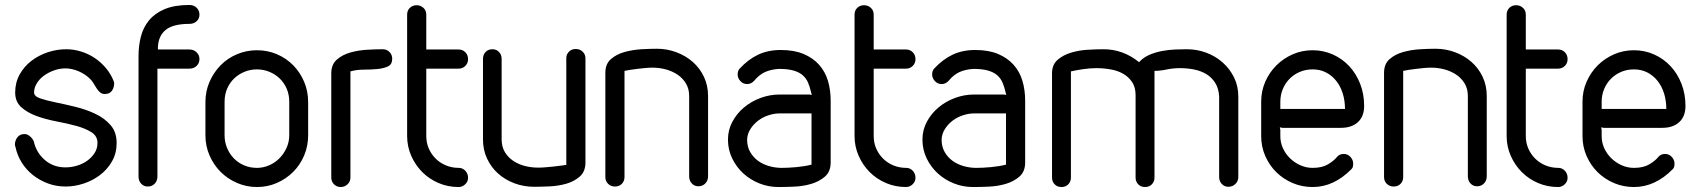

<svg xmlns="http://www.w3.org/2000/svg" viewBox="-20 -752 6837 772"><path d="M437 -425Q439 -423 439 -417Q439 -400 430 -387Q421 -374 401 -374Q390 -374 382.5 -380.5Q375 -387 369 -396Q363 -405 357 -415.5Q351 -426 343 -434Q323 -454 296 -465.5Q269 -477 243 -477Q220 -477 197.5 -469Q175 -461 157 -448Q139 -435 128 -417Q117 -399 117 -380Q117 -365 141.5 -356.5Q166 -348 203 -340.5Q240 -333 283 -322.5Q326 -312 363 -294.5Q400 -277 424.5 -249Q449 -221 449 -177Q449 -136 430.5 -103.5Q412 -71 382.5 -48.5Q353 -26 316.5 -14Q280 -2 244 -2Q206 -2 172.5 -14.5Q139 -27 112 -48.5Q85 -70 67 -99Q49 -128 42 -162Q40 -166 40 -170Q40 -187 50 -200Q60 -213 79 -213Q90 -213 101 -203.5Q112 -194 116 -183Q126 -138 160.5 -108.5Q195 -79 243 -79Q267 -79 290 -86Q313 -93 331 -106Q349 -119 360.5 -137Q372 -155 372 -177Q372 -205 347.5 -220.5Q323 -236 286 -246Q249 -256 206.5 -264Q164 -272 127 -285.5Q90 -299 65.5 -321Q41 -343 41 -380Q41 -420 59 -452.5Q77 -485 106.5 -507.5Q136 -530 172.5 -542Q209 -554 246 -554Q277 -554 307 -544.5Q337 -535 362 -518Q387 -501 406.5 -477.5Q426 -454 437 -426Z M537 -526Q537 -568 546.5 -605Q556 -642 579.5 -670.5Q603 -699 642.5 -715.5Q682 -732 742 -732Q759 -732 770.5 -721Q782 -710 782 -693Q782 -677 770.5 -666.5Q759 -656 742 -656Q676 -656 646.5 -632Q617 -608 615 -563V-553H622H742Q759 -553 770.5 -541.5Q782 -530 782 -515Q782 -498 770.5 -487Q759 -476 742 -476H613V-42Q613 -25 602 -13.5Q591 -2 574 -2Q558 -2 547.5 -13.5Q537 -25 537 -42Z M806 -342Q806 -385 822.5 -423Q839 -461 867 -489.5Q895 -518 933 -534Q971 -550 1013 -550Q1056 -550 1093.5 -534Q1131 -518 1159 -489.5Q1187 -461 1203 -423Q1219 -385 1219 -342V-208Q1219 -165 1203 -127Q1187 -89 1159 -61Q1131 -33 1093.5 -16.5Q1056 0 1013 0Q971 0 933 -16.5Q895 -33 867 -61Q839 -89 822.5 -127Q806 -165 806 -208ZM883 -208Q883 -181 893 -157Q903 -133 920.5 -115Q938 -97 962 -87Q986 -77 1013 -77Q1038 -77 1061.5 -87Q1085 -97 1103 -115Q1121 -133 1132 -157Q1143 -181 1143 -208V-343Q1143 -372 1132.5 -396Q1122 -420 1104 -437Q1086 -454 1062.5 -463.5Q1039 -473 1013 -473Q987 -473 963.5 -463.5Q940 -454 922 -437Q904 -420 893.5 -396Q883 -372 883 -342Z M1389 -38Q1389 -22 1377.5 -11Q1366 0 1350 0Q1334 0 1323 -11Q1312 -22 1312 -38V-457Q1312 -493 1334.5 -512.5Q1357 -532 1389 -541Q1421 -550 1456.5 -552Q1492 -554 1519 -554Q1535 -554 1546 -543Q1557 -532 1557 -516Q1557 -493 1540 -485Q1523 -477 1498 -474.5Q1473 -472 1443.5 -472Q1414 -472 1389 -465Z M1617 -693Q1617 -710 1628 -720.5Q1639 -731 1655 -731Q1671 -731 1682.5 -720.5Q1694 -710 1694 -693V-553H1824Q1840 -553 1851 -542Q1862 -531 1862 -514Q1862 -498 1851 -487Q1840 -476 1824 -476H1694V-205Q1694 -178 1704 -155Q1714 -132 1731.5 -114.5Q1749 -97 1773 -87Q1797 -77 1825 -77Q1840 -77 1851 -65.5Q1862 -54 1862 -37Q1862 -22 1850.5 -11Q1839 0 1824 0Q1781 0 1743.5 -16Q1706 -32 1678 -60Q1650 -88 1633.5 -125.5Q1617 -163 1617 -205Z M2257 -518Q2257 -533 2267.5 -544Q2278 -555 2295 -555Q2312 -555 2323 -544Q2334 -533 2334 -518V-99Q2334 -62 2311 -42Q2288 -22 2256 -13Q2224 -4 2188 -2.5Q2152 -1 2127 -1Q2086 -1 2048.5 -15Q2011 -29 1983 -54Q1955 -79 1938.5 -114Q1922 -149 1922 -192V-515Q1922 -532 1932.5 -543Q1943 -554 1960 -554Q1976 -554 1986.5 -543Q1997 -532 1997 -515V-192Q1997 -162 2010 -140.5Q2023 -119 2044 -105Q2065 -91 2091 -84.5Q2117 -78 2144 -78Q2159 -78 2175 -79.5Q2191 -81 2206.5 -82.5Q2222 -84 2235.5 -86Q2249 -88 2257 -89Z M2491 -40Q2491 -24 2480.5 -13Q2470 -2 2453 -2Q2436 -2 2425 -13Q2414 -24 2414 -40V-459Q2414 -495 2436.5 -514.5Q2459 -534 2491.5 -543Q2524 -552 2559.5 -554Q2595 -556 2621 -556Q2662 -556 2699.5 -542Q2737 -528 2765.5 -503Q2794 -478 2810.5 -443Q2827 -408 2827 -366V-43Q2827 -26 2816 -14.5Q2805 -3 2788 -3Q2772 -3 2761.5 -14.5Q2751 -26 2751 -43V-366Q2751 -395 2738 -416.5Q2725 -438 2704 -452Q2683 -466 2657 -473Q2631 -480 2604 -480Q2590 -480 2574 -478.5Q2558 -477 2542 -475Q2526 -473 2512.5 -471Q2499 -469 2491 -467Z M3236 -372 3244 -370Q3243 -372 3242.5 -376Q3242 -380 3241 -382Q3236 -404 3228.5 -421Q3221 -438 3207 -450Q3193 -462 3170 -468.5Q3147 -475 3112 -475Q3080 -473 3056.5 -462.5Q3033 -452 3013 -428Q3001 -414 2984 -414Q2968 -414 2957 -426Q2946 -438 2946 -452Q2946 -468 2954 -476Q2988 -513 3028 -532Q3068 -551 3119 -551Q3173 -551 3211 -535Q3249 -519 3273.5 -491.5Q3298 -464 3309 -427Q3320 -390 3320 -347V-99Q3320 -62 3297 -42Q3274 -22 3241.5 -12.5Q3209 -3 3173 -1.5Q3137 0 3110 0Q3070 0 3033.5 -14.5Q2997 -29 2969 -54.5Q2941 -80 2924 -115Q2907 -150 2907 -191Q2907 -229 2924.5 -262Q2942 -295 2971 -319.5Q3000 -344 3037.5 -358Q3075 -372 3115 -372ZM3243 -296H3115Q3093 -296 3070 -288.5Q3047 -281 3028.5 -267Q3010 -253 2997.5 -233.5Q2985 -214 2984 -191Q2984 -162 2996.5 -140.5Q3009 -119 3028.5 -105Q3048 -91 3073 -84Q3098 -77 3123 -77Q3149 -77 3182 -80Q3215 -83 3243 -90Z M3416 -693Q3416 -710 3427 -720.5Q3438 -731 3454 -731Q3470 -731 3481.5 -720.5Q3493 -710 3493 -693V-553H3623Q3639 -553 3650 -542Q3661 -531 3661 -514Q3661 -498 3650 -487Q3639 -476 3623 -476H3493V-205Q3493 -178 3503 -155Q3513 -132 3530.5 -114.5Q3548 -97 3572 -87Q3596 -77 3624 -77Q3639 -77 3650 -65.5Q3661 -54 3661 -37Q3661 -22 3649.5 -11Q3638 0 3623 0Q3580 0 3542.5 -16Q3505 -32 3477 -60Q3449 -88 3432.5 -125.5Q3416 -163 3416 -205Z M4018 -372 4026 -370Q4025 -372 4024.5 -376Q4024 -380 4023 -382Q4018 -404 4010.5 -421Q4003 -438 3989 -450Q3975 -462 3952 -468.5Q3929 -475 3894 -475Q3862 -473 3838.5 -462.5Q3815 -452 3795 -428Q3783 -414 3766 -414Q3750 -414 3739 -426Q3728 -438 3728 -452Q3728 -468 3736 -476Q3770 -513 3810 -532Q3850 -551 3901 -551Q3955 -551 3993 -535Q4031 -519 4055.5 -491.5Q4080 -464 4091 -427Q4102 -390 4102 -347V-99Q4102 -62 4079 -42Q4056 -22 4023.5 -12.5Q3991 -3 3955 -1.5Q3919 0 3892 0Q3852 0 3815.5 -14.5Q3779 -29 3751 -54.5Q3723 -80 3706 -115Q3689 -150 3689 -191Q3689 -229 3706.5 -262Q3724 -295 3753 -319.5Q3782 -344 3819.5 -358Q3857 -372 3897 -372ZM4025 -296H3897Q3875 -296 3852 -288.5Q3829 -281 3810.5 -267Q3792 -253 3779.5 -233.5Q3767 -214 3766 -191Q3766 -162 3778.5 -140.5Q3791 -119 3810.5 -105Q3830 -91 3855 -84Q3880 -77 3905 -77Q3931 -77 3964 -80Q3997 -83 4025 -90Z M4286 -38Q4286 -22 4275.5 -11Q4265 0 4248 0Q4231 0 4220.5 -11Q4210 -22 4210 -38V-457Q4210 -492 4232.5 -511.5Q4255 -531 4287 -540.5Q4319 -550 4354.5 -552Q4390 -554 4417 -554Q4496 -554 4560 -502Q4577 -521 4601.5 -531.5Q4626 -542 4653 -547Q4680 -552 4706 -553Q4732 -554 4752 -554Q4793 -554 4830.5 -540Q4868 -526 4896.5 -500.5Q4925 -475 4942 -440.5Q4959 -406 4959 -364V-40Q4959 -24 4947.5 -12.5Q4936 -1 4919 -1Q4903 -1 4892.5 -12.5Q4882 -24 4882 -40V-364Q4880 -397 4866 -419Q4852 -441 4830.5 -454Q4809 -467 4781.5 -472.5Q4754 -478 4725 -478Q4696 -478 4670.5 -472.5Q4645 -467 4622 -467V-38Q4622 -22 4611.5 -11Q4601 0 4584 0Q4567 0 4556.5 -11Q4546 -22 4546 -38V-370Q4546 -401 4532 -422Q4518 -443 4496 -455.5Q4474 -468 4445.5 -473Q4417 -478 4389 -478Q4363 -478 4335.5 -474Q4308 -470 4286 -465Z M5128 -314H5388Q5388 -347 5379 -376Q5370 -405 5353 -426.5Q5336 -448 5312 -460.5Q5288 -473 5258 -473Q5230 -473 5206.5 -463Q5183 -453 5165.5 -435.5Q5148 -418 5138 -394Q5128 -370 5128 -343ZM5355 -120Q5365 -133 5383 -133Q5399 -133 5410 -121Q5421 -109 5421 -94Q5421 -89 5420 -83Q5419 -77 5414 -72Q5343 0 5258 0Q5215 0 5177.5 -16Q5140 -32 5112 -59.5Q5084 -87 5067.5 -124.5Q5051 -162 5051 -205V-343Q5051 -386 5067.5 -423.5Q5084 -461 5112 -489Q5140 -517 5177.5 -533.5Q5215 -550 5258 -550Q5301 -550 5339 -533Q5377 -516 5405 -486Q5433 -456 5449 -415Q5465 -374 5465 -326Q5465 -284 5440 -261Q5415 -238 5372 -238H5136L5126 -240L5128 -230V-205Q5128 -179 5138.5 -156Q5149 -133 5167 -115.5Q5185 -98 5208.5 -87.5Q5232 -77 5258 -77Q5296 -77 5320 -91.5Q5344 -106 5355 -120Z M5622 -40Q5622 -24 5611.5 -13Q5601 -2 5584 -2Q5567 -2 5556 -13Q5545 -24 5545 -40V-459Q5545 -495 5567.5 -514.5Q5590 -534 5622.5 -543Q5655 -552 5690.5 -554Q5726 -556 5752 -556Q5793 -556 5830.5 -542Q5868 -528 5896.5 -503Q5925 -478 5941.5 -443Q5958 -408 5958 -366V-43Q5958 -26 5947 -14.5Q5936 -3 5919 -3Q5903 -3 5892.5 -14.5Q5882 -26 5882 -43V-366Q5882 -395 5869 -416.5Q5856 -438 5835 -452Q5814 -466 5788 -473Q5762 -480 5735 -480Q5721 -480 5705 -478.5Q5689 -477 5673 -475Q5657 -473 5643.5 -471Q5630 -469 5622 -467Z M6038 -693Q6038 -710 6049 -720.5Q6060 -731 6076 -731Q6092 -731 6103.5 -720.5Q6115 -710 6115 -693V-553H6245Q6261 -553 6272 -542Q6283 -531 6283 -514Q6283 -498 6272 -487Q6261 -476 6245 -476H6115V-205Q6115 -178 6125 -155Q6135 -132 6152.5 -114.5Q6170 -97 6194 -87Q6218 -77 6246 -77Q6261 -77 6272 -65.5Q6283 -54 6283 -37Q6283 -22 6271.5 -11Q6260 0 6245 0Q6202 0 6164.5 -16Q6127 -32 6099 -60Q6071 -88 6054.5 -125.5Q6038 -163 6038 -205Z M6420 -314H6680Q6680 -347 6671 -376Q6662 -405 6645 -426.5Q6628 -448 6604 -460.5Q6580 -473 6550 -473Q6522 -473 6498.5 -463Q6475 -453 6457.5 -435.5Q6440 -418 6430 -394Q6420 -370 6420 -343ZM6647 -120Q6657 -133 6675 -133Q6691 -133 6702 -121Q6713 -109 6713 -94Q6713 -89 6712 -83Q6711 -77 6706 -72Q6635 0 6550 0Q6507 0 6469.5 -16Q6432 -32 6404 -59.5Q6376 -87 6359.5 -124.5Q6343 -162 6343 -205V-343Q6343 -386 6359.5 -423.5Q6376 -461 6404 -489Q6432 -517 6469.5 -533.5Q6507 -550 6550 -550Q6593 -550 6631 -533Q6669 -516 6697 -486Q6725 -456 6741 -415Q6757 -374 6757 -326Q6757 -284 6732 -261Q6707 -238 6664 -238H6428L6418 -240L6420 -230V-205Q6420 -179 6430.5 -156Q6441 -133 6459 -115.5Q6477 -98 6500.5 -87.5Q6524 -77 6550 -77Q6588 -77 6612 -91.5Q6636 -106 6647 -120Z"/></svg>

Font: VDS Compensated
Style: Light
Weight: 300
Designer: artmaker
Foundry: artmaker
Version: Version 1.000 2012 initial release